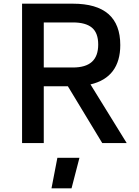

<svg xmlns="http://www.w3.org/2000/svg" viewBox="-20 -778 755 1044"><path d="M100 0ZM349 -309H218V0H100V-758H376Q634 -758 634 -533Q634 -446 593.5 -392Q553 -338 472 -319L669 0H536ZM218 -411H376Q446 -411 480 -442Q514 -473 514 -536Q514 -599 480 -627.5Q446 -656 376 -656H218ZM292 80H412L369 246H260Z"/></svg>

Font: Biryani SemiBold
Style: Regular
Weight: 600
Designer: Dan Reynolds and Mathieu Réguer
Foundry: Dan Reynolds and Mathieu Réguer
Version: Version 1.004; ttfautohint (v1.1) -l 5 -r 5 -G 72 -x 0 -D la